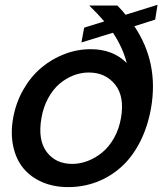

<svg xmlns="http://www.w3.org/2000/svg" viewBox="-20 -763 676 792"><path d="M327.1 -648.9 410.2 -674.8Q380.4 -709 348.1 -740.2H463.9Q486.8 -717.3 498 -702.1L629.9 -743.2L620.1 -682.1L534.2 -654.8Q635.7 -503.9 603 -316.9Q588.9 -237.8 556.4 -175.3Q523.9 -112.8 478.5 -72.8Q433.1 -32.7 377.9 -12Q322.8 8.8 261.2 8.8Q202.1 8.8 154.8 -11.5Q107.4 -31.7 76.9 -68.4Q46.4 -105 34.7 -158.7Q22.9 -212.4 34.2 -275.9Q45.4 -339.4 76.2 -393.1Q106.9 -446.8 149.9 -483.2Q192.9 -519.5 245.6 -539.8Q298.3 -560.1 354 -560.1Q445.8 -560.1 502.9 -502.9Q486.3 -567.4 445.8 -627.9L315.9 -587.9ZM150.9 -275.9Q135.3 -186 172.4 -136.5Q209.5 -86.9 277.8 -86.9Q310.1 -86.9 342 -99.1Q374 -111.3 401.9 -134.3Q429.7 -157.2 450.4 -193.8Q471.2 -230.5 479 -275.9Q494.6 -364.7 454.8 -414.3Q415 -463.9 346.2 -463.9Q314 -463.9 283 -451.9Q252 -439.9 225.1 -417Q198.2 -394 178.5 -357.7Q158.7 -321.3 150.9 -275.9Z"/></svg>

Font: SVN-Poppins Medium
Style: Italic
Weight: 500
Italic angle: -10°
Designer: Ninad Kale (Devanagari), Jonny Pinhorn (Latin)
Foundry: Indian Type Foundry
Version: Version 3.002 2017